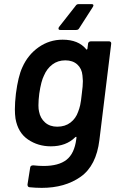

<svg xmlns="http://www.w3.org/2000/svg" viewBox="-20 -711 572 929"><path d="M432 -685Q432 -682 429 -677L363 -574Q359 -566 348 -566H272Q263 -566 263 -573Q263 -577 266 -581L346 -683Q351 -691 360 -691H423Q432 -691 432 -685ZM419 -511H508Q513 -511 516 -507.5Q519 -504 518 -499L461 -34Q446 91 370 144.5Q294 198 182 198Q153 198 123 195Q113 194 113 182L126 100Q127 89 141 89Q168 92 191 92Q264 92 302 62Q340 32 349 -37L350 -45Q350 -52 344 -47Q300 -3 226 -3Q164 -3 115.5 -36Q67 -69 55 -137Q52 -158 52 -182Q52 -215 57 -258Q68 -342 88 -385Q115 -446 167 -482.5Q219 -519 283 -519Q359 -519 397 -473Q398 -470 400 -471Q402 -472 403 -475L406 -499Q406 -504 410 -507.5Q414 -511 419 -511ZM376 -259Q381 -295 381 -319Q381 -328 379 -346Q376 -379 354 -399Q332 -419 296 -419Q260 -419 233.5 -399Q207 -379 193 -346Q179 -319 170 -258Q166 -227 166 -201Q166 -182 169 -171Q175 -139 198 -118.5Q221 -98 257 -98Q295 -98 321 -118Q347 -138 358 -170Q364 -185 368 -202.5Q372 -220 376 -259Z"/></svg>

Font: Barlow SemiBold
Style: Italic
Weight: 600
Italic angle: -7°
Designer: Jeremy Tribby
Foundry: Tribby Type
Version: Version 1.408